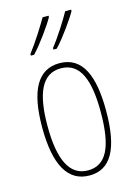

<svg xmlns="http://www.w3.org/2000/svg" viewBox="-118 -829 639 903"><g transform="rotate(-15 201.5 -378.0)"><path d="M321 -759V-766H292C273 -731 226 -656 192 -614V-606H208C246 -645 305 -729 321 -759ZM211 -759V-766H182C162 -731 118 -660 82 -614V-606H98C136 -645 195 -729 211 -759ZM357 -264C357 -433 315 -537 202 -537C96 -537 46 -444 46 -266C46 -80 100 10 204 10C306 10 357 -77 357 -264ZM72 -266C72 -424 110 -512 202 -512C298 -512 331 -418 331 -265C331 -94 291 -15 203 -15C113 -15 72 -102 72 -266Z"/></g></svg>

Font: Noto Sans Devanagari UI ExtraCondensed Thin
Style: Regular
Weight: 100
Width: 2
Designer: Jelle Bosma - Monotype Design Team
Foundry: Monotype Imaging Inc.
Version: Version 2.004